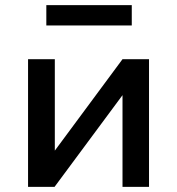

<svg xmlns="http://www.w3.org/2000/svg" viewBox="-20 -726 688 746"><path d="M89 0V-496H193V-134H188L456 -496H559V0H456V-363H461L192 0ZM160 -627V-706H492V-627Z"/></svg>

Font: Nunito Sans 8pt SemiBold
Style: Regular
Weight: 600
Version: Version 3.101;gftools[0.9.27]